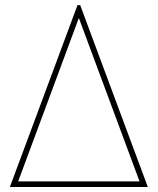

<svg xmlns="http://www.w3.org/2000/svg" viewBox="-20 -748 631 768"><path d="M19.5 0 290 -727.5H300.8L571.3 0ZM52.7 -22.5H538.1L295.9 -674.8H294.9Z"/></svg>

Font: Inter 24pt Thin
Style: Regular
Weight: 250
Designer: Rasmus Andersson
Foundry: rsms
Version: Version 4.001;git-66647c0bb